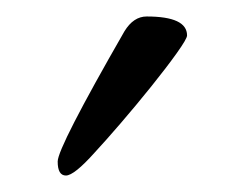

<svg xmlns="http://www.w3.org/2000/svg" viewBox="-20 -669 297 233"><path d="M207 -626Q207 -622 194.5 -604.5Q182 -587 163.5 -564Q145 -541 126.5 -519.5Q108 -498 95 -484Q70 -456 60 -456Q50 -456 50 -473Q50 -490 131 -631Q142 -649 158 -649Q207 -649 207 -626Z"/></svg>

Font: Benne
Style: Regular
Weight: 400
Designer: John-Daniel Harrington
Version: Version 1.001